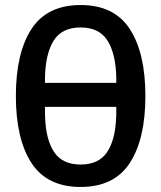

<svg xmlns="http://www.w3.org/2000/svg" viewBox="-20 -730 640 762"><path d="M300 12Q167 12 105 -83Q43 -178 43 -349Q43 -520 105 -615Q167 -710 300 -710Q433 -710 495 -615Q557 -520 557 -349Q557 -178 495 -83Q433 12 300 12ZM300 -621Q225 -621 192.5 -568Q160 -515 158.5 -420Q158.5 -415 158.5 -410.5Q158.5 -406 158.5 -401H441.5Q441.5 -406 441.5 -410.5Q441.5 -415 441.5 -420Q440 -515 407.2 -568Q374.5 -621 300 -621ZM300 -77Q372 -77 405 -126.2Q438 -175.5 441 -265.5Q441.5 -270 441.5 -274.8Q441.5 -279.5 441.5 -284.5V-306H158.5V-284.5Q158.5 -277 159 -265.5Q162 -175.5 195 -126.2Q228 -77 300 -77Z"/></svg>

Font: Lilex Medium
Style: Regular
Weight: 500
Designer: Mike Abbink, Paul van der Laan, Pieter van Rosmalen, Mikhael Khrustik
Foundry: Mikhael Khrustik
Version: Version 1.100